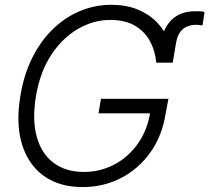

<svg xmlns="http://www.w3.org/2000/svg" viewBox="-20 -757 858 787"><path d="M688 -500H620.6L637.2 -581.5Q644 -613.3 656 -637.5Q668 -661.6 685.8 -678Q703.6 -694.3 726.8 -702.6Q750 -710.9 778.8 -710.9Q789.6 -711.4 800 -710.9Q810.5 -710.4 818.4 -707.5L810.1 -652.8Q804.7 -653.8 797.9 -654.5Q791 -655.3 784.7 -655.3Q764.2 -655.3 747.1 -648.4Q730 -641.6 718.3 -625.5Q706.5 -609.4 701.7 -581.5ZM318.4 9.8Q223.1 9.8 159.4 -36.1Q95.7 -82 70.1 -165.8Q44.4 -249.5 63.5 -363.3Q77.1 -448.7 111.1 -517.8Q145 -586.9 195.1 -636Q245.1 -685.1 306.6 -711.2Q368.2 -737.3 436.5 -737.3Q496.6 -737.3 543.2 -718.5Q589.8 -699.7 622.1 -666.7Q654.3 -633.8 671.1 -591.1Q688 -548.3 688.5 -500H620.6Q616.2 -548.8 594.7 -588.4Q573.2 -627.9 533.2 -651.6Q493.2 -675.3 431.6 -675.3Q364.3 -675.3 300.8 -639.2Q237.3 -603 190.9 -533.4Q144.5 -463.9 127.4 -363.3Q111.3 -265.1 130.9 -195.6Q150.4 -126 200.2 -89.1Q250 -52.2 324.2 -52.2Q390.6 -52.2 448.2 -82.5Q505.9 -112.8 545.2 -168.2Q584.5 -223.6 596.2 -299.3L616.7 -292.5H383.8L394 -352.1H670.4L659.2 -292.5Q644.5 -199.2 595.7 -131.3Q546.9 -63.5 475.1 -26.9Q403.3 9.8 318.4 9.8Z"/></svg>

Font: Inter Tight Light
Style: Italic
Weight: 300
Italic angle: -9.39999°
Designer: Rasmus Andersson
Foundry: rsms
Version: Version 3.004